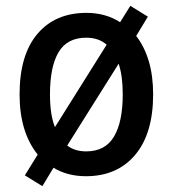

<svg xmlns="http://www.w3.org/2000/svg" viewBox="-20 -593 591 657"><path d="M504 -270Q504 -136 442.5 -63Q381 10 274 10Q211 10 163 -19L125 44L65 7L109 -64Q47 -141 47 -270Q47 -405 108 -477Q169 -549 276 -549Q341 -549 391 -517L426 -573L486 -536L446 -470Q474 -434 489 -384Q504 -334 504 -270ZM151 -270Q151 -200 168 -158L345 -440Q318 -464 275 -464Q210 -464 180.5 -414.5Q151 -365 151 -270ZM400 -270Q400 -302 396.5 -328Q393 -354 386 -375L210 -95Q236 -75 275 -75Q340 -75 370 -125.5Q400 -176 400 -270Z"/></svg>

Font: Noto Sans Tamil SemiCondensed Medium
Style: Regular
Weight: 500
Width: 4
Designer: Jelle Bosma - Monotype Design Team
Foundry: Monotype Imaging Inc.
Version: Version 2.004; ttfautohint (v1.8.4.7-5d5b)